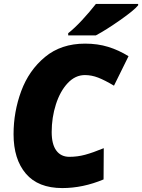

<svg xmlns="http://www.w3.org/2000/svg" viewBox="-20 -947 723 977"><path d="M49 -264Q49 -378 88 -483.5Q127 -589 209 -657Q291 -725 413 -725Q477 -725 530.5 -708.5Q584 -692 634 -661L560 -511Q513 -539 479.5 -552Q446 -565 412 -565Q363 -565 324.5 -524Q286 -483 264.5 -416Q243 -349 243 -275Q243 -213 266.5 -181Q290 -149 333 -149Q374 -149 413 -159.5Q452 -170 508 -193L507 -34Q402 10 297 10Q174 10 111.5 -63.5Q49 -137 49 -264ZM327 -778Q360 -804 398 -845Q436 -886 468 -927H683V-920Q663 -895 591 -844.5Q519 -794 468 -767H327Z"/></svg>

Font: Noto Sans Display Black
Style: Italic
Weight: 900
Italic angle: -12°
Designer: Monotype Design team
Foundry: Monotype Imaging Inc.
Version: Version 1.000